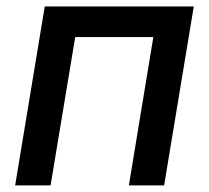

<svg xmlns="http://www.w3.org/2000/svg" viewBox="-20 -562 633 582"><path d="M567.4 -542.5 477.5 0H370.6L444.8 -449.7H208L133.3 0H25.9L115.7 -542.5Z"/></svg>

Font: Inter 16pt Medium
Style: Italic
Weight: 500
Italic angle: -9.3988°
Version: Version 4.001;git-66647c0bb